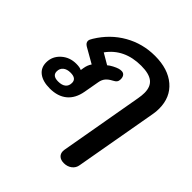

<svg xmlns="http://www.w3.org/2000/svg" viewBox="-233 -741 1169 1169"><g transform="rotate(45 351.0 -156.5)"><path d="M446 222Q446 215 447 211L542 -329Q547 -357 547 -379Q547 -432 515.5 -457Q484 -482 416 -482Q272 -482 197 -378L267 -337Q278 -347 298 -357.5Q318 -368 332 -372Q342 -375 354 -375Q369 -375 377.5 -364.5Q386 -354 386 -335Q386 -321 379.5 -312Q373 -303 357 -295Q332 -282 319 -266Q306 -250 302 -227L284 -126Q272 -59 230 -24.5Q188 10 120 10Q60 10 26 -15.5Q-8 -41 -8 -87Q-8 -139 31.5 -175Q71 -211 128 -211Q158 -211 174 -203L177 -222Q182 -253 197 -274L99 -330Q79 -342 79 -359Q79 -366 82 -372.5Q85 -379 91 -389Q148 -482 237.5 -533Q327 -584 433 -584Q546 -584 612 -527.5Q678 -471 678 -374Q678 -347 674 -327L579 211Q575 238 553.5 254.5Q532 271 502 271Q476 271 461 258Q446 245 446 222ZM192 -110Q192 -148 142 -148Q111 -148 93.5 -133.5Q76 -119 76 -94Q76 -56 126 -56Q158 -56 175 -70Q192 -84 192 -110Z"/></g></svg>

Font: Kodchasan
Style: Bold Italic
Weight: 700
Italic angle: -10°
Version: Version 1.000; ttfautohint (v1.6)